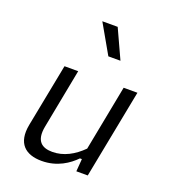

<svg xmlns="http://www.w3.org/2000/svg" viewBox="-146 -909 912 1028"><g transform="rotate(20 310.0 -395.0)"><path d="M151.5 -507 81.5 -147.5C60 -35.5 117.5 11.5 209 11.5C298 11.5 360 -32.5 398 -71.5H409L403.5 0H468.5L567 -507H488.5L416.5 -134C367.5 -85 310.5 -53.5 246.5 -53.5C190.5 -53.5 146.5 -77.5 164.5 -169L229.5 -507ZM423 -637 347 -802.5H259.5L354 -637Z"/></g></svg>

Font: Monaspace Neon Light
Style: Italic
Weight: 300
Italic angle: -11°
Designer: Riley Cran & the Lettermatic Team
Foundry: Lettermatic
Version: Version 1.200 (Monaspace Neon)